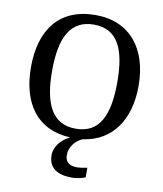

<svg xmlns="http://www.w3.org/2000/svg" viewBox="-101 -806 956 1128"><g transform="rotate(10 377.0 -242.5)"><path d="M406 240C427 240 464 234 485 224V167C461 172 440 175 422 175C382 175 353 157 353 115C353 61 391 24 428 7C602 -16 698 -156 698 -358C698 -580 583 -725 378 -725C161 -725 56 -580 56 -359C56 -145 154 0 355 9C306 31 265 78 265 130C265 206 317 240 406 240ZM377 -47C236 -47 182 -162 182 -358C182 -554 236 -668 378 -668C520 -668 571 -554 571 -358C571 -162 520 -47 377 -47Z"/></g></svg>

Font: Noto Serif Medium
Style: Regular
Weight: 500
Designer: Monotype Design Team
Foundry: Monotype Imaging Inc.
Version: Version 2.013